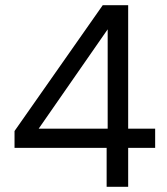

<svg xmlns="http://www.w3.org/2000/svg" viewBox="-20 -720 645 740"><path d="M474 0V-150H578V-224H474V-700H376L36 -215V-150H391V0ZM129 -224 395 -607V-224Z"/></svg>

Font: Rootstock Sans Body
Style: Regular
Weight: 400
Designer: Colophon Foundry, Jonny Pinhorn
Foundry: Colophon Foundry
Version: Version 1.200;FEAKit 1.0